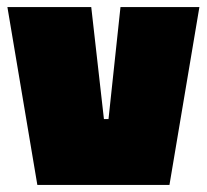

<svg xmlns="http://www.w3.org/2000/svg" viewBox="-20 -525 587 545"><path d="M1 -505H239L275 -187H288L322 -505H546L461 0H86Z"/></svg>

Font: Titillium Web
Style: Black
Weight: 900
Version: Version 1.001;PS 35.000;hotconv 1.0.70;makeotf.lib2.5.55311